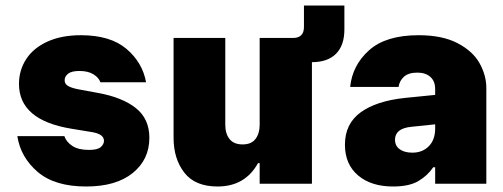

<svg xmlns="http://www.w3.org/2000/svg" viewBox="-20 -668 1828 698"><path d="M43 -173H214Q221 -152 243 -137.5Q265 -123 303 -123Q335 -123 346.5 -133.5Q358 -144 358 -156Q358 -181 313 -188L240 -200Q49 -231 49 -363Q49 -413 75.5 -453.5Q102 -494 153 -517Q204 -540 274 -540Q381 -540 439.5 -490.5Q498 -441 511 -369H345Q339 -386 319.5 -398Q300 -410 269 -410Q240 -410 227.5 -400Q215 -390 215 -376Q215 -362 229 -354.5Q243 -347 272 -342L337 -330Q425 -314 474 -275Q523 -236 523 -167Q523 -88 462.5 -39Q402 10 293 10Q179 10 117 -43Q55 -96 43 -173Z M1085 -648H1232V-561Q1232 -503 1201.5 -472.5Q1171 -442 1114 -442V0H924V-75H918Q871 10 771 10Q689 10 650 -40.5Q611 -91 611 -167V-530H799V-214Q799 -182 814.5 -162.5Q830 -143 862 -143Q894 -143 909 -163Q924 -183 924 -214V-530H1045Q1085 -530 1085 -570Z M1748 -348V0H1562V-60H1555Q1534 -29 1500.5 -9.5Q1467 10 1409 10Q1329 10 1281.5 -30.5Q1234 -71 1234 -142Q1234 -218 1291 -259.5Q1348 -301 1452 -312L1562 -323V-344Q1562 -373 1544.5 -388.5Q1527 -404 1497 -404Q1465 -404 1448.5 -389Q1432 -374 1429 -352H1253Q1261 -431 1322 -485.5Q1383 -540 1502 -540Q1588 -540 1643.5 -511Q1699 -482 1723.5 -438Q1748 -394 1748 -348ZM1562 -201V-216L1475 -207Q1416 -201 1416 -160Q1416 -138 1433 -125.5Q1450 -113 1479 -113Q1516 -113 1539 -136.5Q1562 -160 1562 -201Z"/></svg>

Font: Be Vietnam Black
Style: Regular
Weight: 900
Designer: Lam Bao; Tony Le; Vietanh Nguyen
Foundry: Yellow Type Foundry
Version: Version 5.000